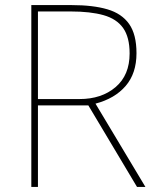

<svg xmlns="http://www.w3.org/2000/svg" viewBox="-20 -734 617 754"><path d="M262 -714Q345 -714 401.5 -697.5Q458 -681 487 -640Q516 -599 516 -525Q516 -446 473.5 -396.5Q431 -347 355 -327L551 0H518L327 -320H129V0H103V-714ZM257 -689H129V-345H292Q379 -345 434 -392Q489 -439 489 -524Q489 -588 463.5 -624Q438 -660 386.5 -674.5Q335 -689 257 -689Z"/></svg>

Font: Noto Sans Gujarati Thin
Style: Regular
Weight: 100
Designer: Jelle Bosma - Monotype Design Team, Universal Thirst
Foundry: Monotype Imaging Inc.
Version: Version 2.106; ttfautohint (v1.8.4.7-5d5b)